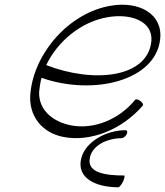

<svg xmlns="http://www.w3.org/2000/svg" viewBox="-20 -569 700 814"><path d="M585 -121C589 -125 585 -133 576 -140C568 -147 557 -150 553 -146C484 -61 377 -20 284 -37C206 -51 142 -102 146 -181C148 -200 151 -220 156 -239C380 -161 641 -229 659 -403C671 -510 570 -565 451 -545C275 -516 126 -347 109 -175C99 -78 158 -5 251 12C363 33 496 -18 585 -121ZM436 -496C532 -513 627 -481 622 -397C609 -240 380 -214 176 -293C224 -394 324 -477 436 -496ZM512 -17C433 -17 345 29 325 100C302 186 386 225 482 225C486 225 495 214 502 200C508 186 510 175 506 175C431 175 347 165 361 100C371 47 435 17 495 17C502 17 512 10 517 0C522 -10 519 -17 512 -17Z"/></svg>

Font: Nupuram Thin Italic
Style: Regular
Weight: 100
Designer: Santhosh Thottingal (santhosh.thottingal@gmail.com)
Foundry: SMC
Version: Version 1.000